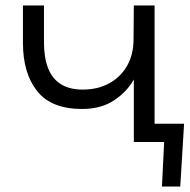

<svg xmlns="http://www.w3.org/2000/svg" viewBox="-20 -520 694 703"><path d="M470 -229Q445 -184 397.5 -152.5Q350 -121 280 -121Q168 -121 116 -186.5Q64 -252 64 -363V-500H141V-365Q141 -309 156 -270.5Q171 -232 202.5 -212Q234 -192 283 -192Q338 -192 380 -215Q422 -238 445.5 -279.5Q469 -321 469 -376L470 -500H546V-67H654L640 163H573L581 0H470Z"/></svg>

Font: Nata Sans
Style: Regular
Weight: 400
Designer: Daniel Uzquiano Cruz
Version: Version 1.001